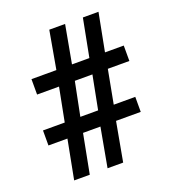

<svg xmlns="http://www.w3.org/2000/svg" viewBox="-131 -814 821 913"><g transform="rotate(-20 279.5 -357.0)"><path d="M88 0 126 -198H30V-274H140L173 -444H62V-522H188L222 -714H302L267 -522H355L392 -714H471L434 -522H529V-444H420L388 -274H497V-198H372L336 0H257L293 -198H205L167 0ZM219 -274H309L342 -444H253Z"/></g></svg>

Font: Noto Serif Kannada Black
Style: Regular
Weight: 900
Version: Version 2.003